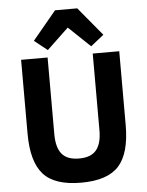

<svg xmlns="http://www.w3.org/2000/svg" viewBox="-63 -1006 819 1068"><g transform="rotate(-5 347.0 -472.0)"><path d="M285 -956H409L541 -797L468 -739L347 -854L226 -739L153 -797ZM73 -698H221V-270Q221 -195 251 -159Q281 -123 347 -123Q413 -123 443 -159Q473 -195 473 -270V-698H621V-286Q621 -129 558 -58.5Q495 12 347 12Q199 12 136 -58.5Q73 -129 73 -286Z"/></g></svg>

Font: Aneliza
Style: Bold
Weight: 700
Designer: Mike Abbink, Paul van der Laan, Pieter van Rosmalen
Foundry: Bold Monday
Version: Version 3.0